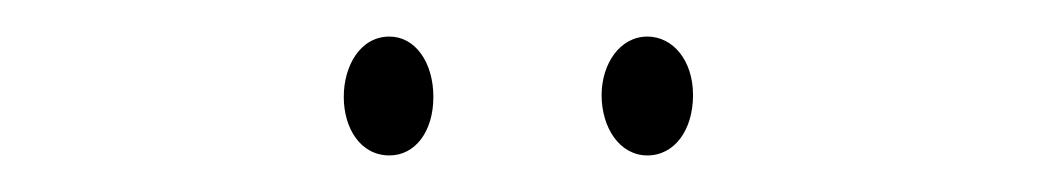

<svg xmlns="http://www.w3.org/2000/svg" viewBox="-20 -716 568 105"><path d="M168 -663C168 -646 177 -631 193 -631C207 -631 217 -644 217 -663C217 -682 207 -696 193 -696C177 -696 168 -680 168 -663ZM309 -664C309 -646 319 -631 334 -631C349 -631 359 -645 359 -664C359 -683 348 -696 334 -696C319 -696 309 -681 309 -664Z"/></svg>

Font: Noto Sans Myanmar UI ExtraCondensed Thin
Style: Regular
Weight: 100
Width: 2
Designer: Monotype Design Team
Foundry: Monotype Imaging Inc.
Version: Version 2.103